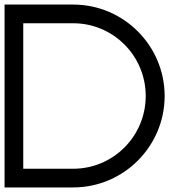

<svg xmlns="http://www.w3.org/2000/svg" viewBox="-20 -821 821 842"><path d="M0 -801V1H301C522 1 702 -179 702 -400C702 -621 522 -801 301 -801ZM82 -719H301C477 -719 619 -576 619 -400C619 -224 477 -81 301 -81H82Z"/></svg>

Font: MintSans
Style: Regular
Weight: 400
Version: Version 2.0